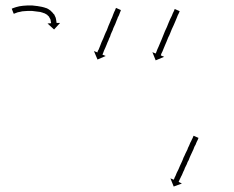

<svg xmlns="http://www.w3.org/2000/svg" viewBox="-20 -577 857 703"><path d="M25 -546Q27 -547 30 -548Q30 -548 30 -548Q30 -548 30 -548Q30 -548 30 -548Q30 -548 30 -548Q34 -549 39 -551Q39 -551 39 -551Q39 -551 39 -551Q39 -551 39 -551Q39 -551 39 -551Q45 -552 51 -554Q51 -554 51 -554Q51 -554 51 -554Q51 -554 51 -554Q51 -554 51 -554Q58 -555 65 -556Q65 -556 65 -556Q65 -556 65 -556Q65 -556 65.5 -556Q66 -556 66 -556Q73 -557 81 -557Q81 -557 81 -557Q81 -557 82 -557Q82 -557 82 -557Q82 -557 82 -557Q90 -557 98 -557Q98 -557 98 -557Q98 -557 98 -557Q98 -557 98 -557Q98 -557 98 -557Q107 -556 115 -555Q115 -555 115 -555Q115 -555 115 -555Q115 -555 115.5 -555Q116 -555 116 -555Q124 -554 133 -552Q133 -552 133 -552Q133 -552 133 -552Q133 -552 133 -552Q133 -552 133 -552Q142 -550 150 -547Q150 -547 150 -547Q150 -547 150 -547Q150 -547 150.5 -547Q151 -547 151 -547Q159 -543 165 -538Q165 -538 165.5 -538Q166 -538 166 -538Q166 -537 166 -537Q166 -537 166 -537Q172 -532 177 -525Q177 -525 177 -525Q177 -525 177 -525Q177 -525 177.5 -525Q178 -525 178 -525Q181 -519 184 -512Q184 -512 184 -512Q184 -512 184 -512Q184 -512 184 -512Q184 -512 184 -512Q185 -506 186 -502Q186 -502 186 -502Q186 -502 186 -502Q186 -501 186 -501Q186 -501 186 -501Q187 -498 187 -495Q187 -495 187 -495Q187 -495 187 -495Q187 -495 187 -495Q187 -495 187 -495Q187 -494 187 -493H200L178 -469L154 -491L167 -492Q167 -493 167 -494Q167 -494 167 -494Q167 -494 167 -494Q167 -494 167 -494Q167 -494 167 -494Q167 -496 166 -499Q166 -499 166 -499Q166 -499 166 -499Q166 -498 166 -498Q166 -498 166 -498Q166 -502 165 -506Q165 -506 165 -506Q165 -506 165 -506Q165 -506 165 -505.5Q165 -505 165 -505Q163 -510 160 -514Q160 -514 160.5 -514Q161 -514 161 -514Q161 -514 161 -514Q161 -514 161 -514Q158 -518 153 -522Q153 -522 153 -522Q153 -522 153 -522Q153 -522 153.5 -522Q154 -522 154 -522Q148 -525 142 -529Q142 -529 142 -528.5Q142 -528 142 -528Q142 -528 142.5 -528Q143 -528 143 -528Q136 -531 128 -533Q128 -533 128 -533Q128 -533 128 -533Q129 -533 129 -533Q129 -533 129 -533Q121 -534 113 -535Q113 -535 113 -535Q113 -535 113 -535Q113 -535 113 -535Q113 -535 113 -535Q105 -536 97 -537Q97 -537 97 -537Q97 -537 97 -537Q97 -537 97 -537Q97 -537 97 -537Q89 -537 81 -537Q81 -537 81.5 -537Q82 -537 82 -537Q82 -537 82 -537Q82 -537 82 -537Q74 -537 67 -536Q67 -536 67 -536Q67 -536 67 -536Q68 -536 68 -536Q68 -536 68 -536Q61 -536 55 -534Q55 -534 55 -534Q55 -534 55 -534Q55 -534 55 -534Q55 -534 55 -534Q50 -533 45 -532Q45 -532 45 -532Q45 -532 45 -532Q45 -532 45 -532Q45 -532 45 -532Q41 -530 37 -529Q37 -529 37 -529Q37 -529 37 -529Q37 -529 37 -529Q37 -529 37 -529Q34 -528 32 -527Q31 -527 30 -527L23 -545Q24 -546 25 -546ZM422 -539Q421 -534 420 -533Q418 -529 417 -525Q416 -523 415 -520Q414 -517 412 -515Q411 -512 410 -509Q409 -506 407 -502Q406 -499 404.5 -495.5Q403 -492 402 -489Q400 -485 398.5 -481.5Q397 -478 395 -474Q394 -470 392.5 -466.5Q391 -463 389 -459Q387 -455 385.5 -451Q384 -447 383 -443Q381 -440 379.5 -436Q378 -432 377 -429Q375 -425 373.5 -421.5Q372 -418 371 -415Q368 -407 366 -403Q365 -400 363.5 -397.5Q362 -395 361 -392Q359 -387 358 -384Q356 -380 356 -379Q355 -377 355 -377L367 -372L337 -359L324 -390L337 -385Q337 -386 337 -387Q338 -389 339 -392Q341 -394 343 -400Q345 -405 347 -410Q350 -417 352 -423Q355 -430 358 -436Q361 -444 364 -451Q366 -455 367.5 -459Q369 -463 371 -466Q373 -472 377 -482Q378 -485 380 -489Q382 -493 383 -496Q385 -500 386 -503.5Q387 -507 389 -510Q390 -513 391.5 -516Q393 -519 394 -523Q396 -529 398 -533Q400 -537 402 -541Q402 -542 402.5 -543.5Q403 -545 404 -546Q404 -548 405 -548L423 -540Q423 -539 422 -539ZM637 -534Q636 -532 635 -529Q633 -525 631 -521Q629 -516 627 -511Q624 -505 622 -499Q619 -492 616 -485Q613 -478 609 -470Q606 -463 603 -455Q600 -447 596 -440Q593 -432 590 -425Q587 -418 584 -411Q582 -405 579 -399Q577 -394 575 -389Q573 -384 571 -381Q570 -378 569 -375Q569 -374 569 -374L581 -369L550 -356L538 -386L550 -381Q550 -382 551 -383Q552 -385 553 -388Q554 -392 556 -396Q558 -401 561 -407Q563 -413 566 -419Q569 -426 572 -433Q575 -440 578 -448Q581 -455 584 -463Q588 -471 591 -478Q594 -486 597 -493Q600 -500 603 -507Q606 -513 609 -519Q611 -524 613 -529Q615 -534 617 -537Q618 -540 619 -542Q619 -544 620 -544L638 -536Q637 -534 637 -534ZM706 -70Q706 -69 705 -67.5Q704 -66 704 -65Q702 -61 700 -57Q699 -55 698 -52Q697 -49 696 -47Q694 -44 692.5 -41Q691 -38 690 -35Q689 -31 687 -27.5Q685 -24 684 -21Q682 -17 680.5 -13.5Q679 -10 677 -6Q676 -3 674 1Q672 5 671 9Q669 12 667 16Q665 20 664 24Q662 27 660.5 31Q659 35 657 38Q656 42 654.5 45Q653 48 651 52Q650 55 648.5 58Q647 61 646 64Q644 67 643 69.5Q642 72 641 74Q640 76 639 78Q638 80 637 82Q635 87 635 87Q635 88 634 89L646 95L616 106L604 76L616 81Q616 81 616.5 80.5Q617 80 617 79Q618 78 619 74Q621 70 623 66Q624 64 625 61Q626 58 627 56Q630 49 633 44Q635 38 639 30Q641 26 642.5 22.5Q644 19 646 15Q647 12 649 8Q651 4 652 0Q654 -3 655.5 -7Q657 -11 659 -15Q661 -18 662.5 -22Q664 -26 666 -29Q667 -33 668.5 -36Q670 -39 672 -43Q673 -46 674.5 -49Q676 -52 677 -55Q679 -58 680 -60.5Q681 -63 682 -65Q683 -67 684 -69Q685 -71 686 -73Q687 -77 688 -78Q689 -80 689 -80L707 -72Q707 -72 706.5 -71.5Q706 -71 706 -70Z"/></svg>

Font: FRB American Cursive Just Arrows Light
Style: Italic
Weight: 300
Italic angle: -25°
Version: Version 2.0;Modular Font Editor K font №1